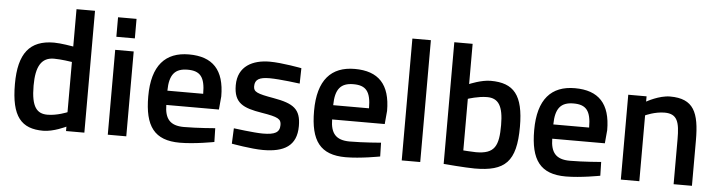

<svg xmlns="http://www.w3.org/2000/svg" viewBox="-46 -918 4206 1127"><g transform="rotate(5 2057.5 -354.0)"><path d="M249 -86C188 -86 153 -121 153 -249C153 -363 185 -417 259 -417C301 -417 359 -408 365 -407V-111C365 -111 306 -86 249 -86ZM365 -718V-498C359 -499 291 -511 251 -511C108 -511 43 -430 43 -249C43 -56 104 10 232 10C293 10 366 -26 366 -26V0H474V-718Z M721 -577V-692H612V-577ZM721 0V-500H612V0Z M938 -288C939 -384 972 -421 1046 -421C1119 -421 1149 -388 1149 -288H938ZM1053 -84C970 -84 940 -124 939 -204H1249L1256 -282C1256 -438 1186 -511 1046 -511C908 -511 829 -428 829 -245C829 -69 887 10 1037 10C1125 10 1239 -12 1239 -12L1237 -93C1237 -93 1132 -84 1053 -84Z M1710 -488C1710 -488 1595 -510 1522 -510C1423 -510 1335 -468 1335 -355C1335 -249 1391 -225 1501 -207C1600 -191 1617 -180 1617 -145C1617 -101 1589 -86 1517 -86C1466 -86 1346 -102 1346 -102L1342 -11C1342 -11 1458 10 1527 10C1651 10 1725 -31 1725 -148C1725 -248 1682 -278 1562 -299C1464 -316 1443 -325 1443 -358C1443 -399 1470 -413 1530 -413C1590 -413 1708 -397 1708 -397L1710 -488Z M1915 -288C1916 -384 1949 -421 2023 -421C2096 -421 2126 -388 2126 -288H1915ZM2030 -84C1947 -84 1917 -124 1916 -204H2226L2233 -282C2233 -438 2163 -511 2023 -511C1885 -511 1806 -428 1806 -245C1806 -69 1864 10 2014 10C2102 10 2216 -12 2216 -12L2214 -93C2214 -93 2109 -84 2030 -84Z M2453 0V-718H2344V0Z M2774 -86C2754 -86 2699 -90 2699 -90V-394C2699 -394 2758 -414 2811 -414C2878 -414 2907 -370 2907 -257C2907 -135 2885 -86 2774 -86ZM2824 -511C2768 -511 2699 -481 2699 -481V-718H2591V-1C2591 -1 2721 10 2774 10C2953 10 3018 -50 3018 -257C3018 -444 2960 -511 2824 -511Z M3212 -288C3213 -384 3246 -421 3320 -421C3393 -421 3423 -388 3423 -288H3212ZM3327 -84C3244 -84 3214 -124 3213 -204H3523L3530 -282C3530 -438 3460 -511 3320 -511C3182 -511 3103 -428 3103 -245C3103 -69 3161 10 3311 10C3399 10 3513 -12 3513 -12L3511 -93C3511 -93 3406 -84 3327 -84Z M3744 -388C3744 -388 3799 -414 3857 -414C3933 -414 3946 -365 3946 -265V0H4054V-268C4054 -432 4020 -511 3881 -511C3816 -511 3743 -469 3743 -469V-500H3635V0H3744Z"/></g></svg>

Font: RazerF5 SemiBold
Style: Regular
Weight: 600
Foundry: Razer Inc.
Version: Version 2